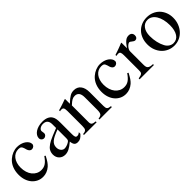

<svg xmlns="http://www.w3.org/2000/svg" viewBox="196 -1362 2273 2273"><g transform="rotate(-45 1332.5 -225.0)"><path d="M412 -147Q389 -103 372.5 -79Q356 -55 336 -37Q281 10 215 10Q173 10 138.5 -6.5Q104 -23 78.5 -52.5Q53 -82 39 -123Q25 -164 25 -213Q25 -273 45 -322Q65 -371 103 -404Q134 -431 170.5 -445.5Q207 -460 244 -460Q275 -460 303 -452Q331 -444 352 -429.5Q373 -415 385.5 -396.5Q398 -378 398 -357Q398 -340 384 -327.5Q370 -315 350 -315Q334 -315 321.5 -327.5Q309 -340 303 -361L297 -383Q289 -411 277 -421Q265 -431 238 -431Q208 -431 183 -418.5Q158 -406 140 -383Q122 -360 112 -328Q102 -296 102 -257Q102 -214 113.5 -178Q125 -142 145.5 -116.5Q166 -91 194.5 -76.5Q223 -62 257 -62Q278 -62 296 -67Q314 -72 330.5 -83Q347 -94 363.5 -112Q380 -130 398 -156Z M886 -40Q860 -11 841 -0.5Q822 10 796 10Q765 10 750.5 -7Q736 -24 732 -63Q686 -24 652.5 -7Q619 10 586 10Q540 10 510.5 -19.5Q481 -49 481 -97Q481 -122 490.5 -145.5Q500 -169 517 -184Q533 -198 547 -208Q561 -218 582.5 -229Q604 -240 638.5 -254.5Q673 -269 731 -292V-353Q731 -436 655 -436Q625 -436 604 -421.5Q583 -407 583 -387Q583 -376 586 -363Q587 -358 587.5 -354Q588 -350 588 -347Q588 -330 574.5 -317.5Q561 -305 543 -305Q526 -305 513 -318Q500 -331 500 -348Q500 -372 513 -392.5Q526 -413 548.5 -428Q571 -443 602 -451.5Q633 -460 668 -460Q758 -460 792 -405Q803 -387 807.5 -363Q812 -339 812 -300V-105Q812 -72 818.5 -59.5Q825 -47 842 -47Q853 -47 863 -51Q873 -55 886 -66ZM731 -268Q686 -251 655 -236Q624 -221 605 -204.5Q586 -188 577.5 -169.5Q569 -151 569 -129V-125Q569 -93 587.5 -70.5Q606 -48 632 -48Q648 -48 667.5 -54Q687 -60 705 -71Q721 -80 726 -90Q731 -100 731 -123Z M904 -415Q925 -421 942 -426Q959 -431 975 -436.5Q991 -442 1007.5 -447.5Q1024 -453 1042 -460L1049 -458V-379Q1074 -403 1093.5 -418.5Q1113 -434 1129.5 -443.5Q1146 -453 1161.5 -456.5Q1177 -460 1194 -460Q1250 -460 1281 -420.5Q1312 -381 1312 -310V-81Q1312 -63 1314.5 -51Q1317 -39 1324 -31.5Q1331 -24 1343 -20.5Q1355 -17 1373 -15V0H1165V-15Q1202 -18 1215 -35Q1228 -52 1228 -99V-308Q1228 -405 1155 -405Q1143 -405 1132 -402.5Q1121 -400 1109 -393.5Q1097 -387 1083.5 -376Q1070 -365 1052 -348V-67Q1052 -40 1066 -29Q1080 -18 1118 -15V0H906V-15Q925 -16 937 -20Q949 -24 956 -32.5Q963 -41 965.5 -55Q968 -69 968 -90V-338Q968 -375 960 -388.5Q952 -402 931 -402Q912 -402 904 -398Z M1800 -147Q1777 -103 1760.5 -79Q1744 -55 1724 -37Q1669 10 1603 10Q1561 10 1526.5 -6.5Q1492 -23 1466.5 -52.5Q1441 -82 1427 -123Q1413 -164 1413 -213Q1413 -273 1433 -322Q1453 -371 1491 -404Q1522 -431 1558.5 -445.5Q1595 -460 1632 -460Q1663 -460 1691 -452Q1719 -444 1740 -429.5Q1761 -415 1773.5 -396.5Q1786 -378 1786 -357Q1786 -340 1772 -327.5Q1758 -315 1738 -315Q1722 -315 1709.5 -327.5Q1697 -340 1691 -361L1685 -383Q1677 -411 1665 -421Q1653 -431 1626 -431Q1596 -431 1571 -418.5Q1546 -406 1528 -383Q1510 -360 1500 -328Q1490 -296 1490 -257Q1490 -214 1501.5 -178Q1513 -142 1533.5 -116.5Q1554 -91 1582.5 -76.5Q1611 -62 1645 -62Q1666 -62 1684 -67Q1702 -72 1718.5 -83Q1735 -94 1751.5 -112Q1768 -130 1786 -156Z M1839 -406Q1861 -413 1879.5 -419.5Q1898 -426 1915 -432Q1932 -438 1949.5 -445Q1967 -452 1987 -460L1992 -458V-366Q2010 -393 2025.5 -411Q2041 -429 2055 -440Q2069 -451 2082.5 -455.5Q2096 -460 2112 -460Q2138 -460 2152.5 -446Q2167 -432 2167 -407Q2167 -386 2156.5 -374Q2146 -362 2128 -362Q2111 -362 2088 -382Q2071 -397 2062 -397Q2052 -397 2039.5 -388.5Q2027 -380 2016.5 -368Q2006 -356 1999 -341.5Q1992 -327 1992 -315V-90Q1992 -69 1995.5 -55Q1999 -41 2009 -32.5Q2019 -24 2035 -20Q2051 -16 2077 -15V0H1837V-15Q1861 -19 1875 -23.5Q1889 -28 1896.5 -35Q1904 -42 1906 -53.5Q1908 -65 1908 -84V-334Q1908 -367 1900.5 -380.5Q1893 -394 1874 -394Q1858 -394 1839 -390Z M2415 -460Q2463 -460 2503.5 -443Q2544 -426 2573 -396Q2602 -366 2618.5 -324.5Q2635 -283 2635 -234Q2635 -182 2618 -137.5Q2601 -93 2571 -60Q2541 -27 2500.5 -8.5Q2460 10 2413 10Q2366 10 2325.5 -8Q2285 -26 2256 -57.5Q2227 -89 2210.5 -132Q2194 -175 2194 -226Q2194 -278 2210 -321Q2226 -364 2255.5 -395Q2285 -426 2325.5 -443Q2366 -460 2415 -460ZM2402 -432Q2348 -432 2316 -389.5Q2284 -347 2284 -275Q2284 -221 2295.5 -171Q2307 -121 2328 -82Q2344 -52 2370 -35Q2396 -18 2425 -18Q2482 -18 2513.5 -66Q2545 -114 2545 -199Q2545 -250 2534.5 -293Q2524 -336 2505 -367Q2486 -398 2459.5 -415Q2433 -432 2402 -432Z"/></g></svg>

Font: Klingon pIqaD Mandel
Style: Regular
Weight: 400
Width: 0
Designer: Mike Neff (qa'vaj)
Foundry: Mike Neff and Michael Everson
Version: Version 2.003